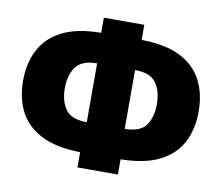

<svg xmlns="http://www.w3.org/2000/svg" viewBox="-80 -823 1077 932"><g transform="rotate(10 458.0 -357.0)"><path d="M358.5 12.5V-62.5Q238 -64.5 164.8 -102.8Q91.5 -141 58.5 -206.2Q25.5 -271.5 25.5 -355.5Q25.5 -443.5 59.8 -509.5Q94 -575.5 167.2 -612.8Q240.5 -650 358.5 -651V-725.5H558V-651Q676 -650 749.5 -612.8Q823 -575.5 857 -509.5Q891 -443.5 891 -355.5Q891 -271.5 858 -206Q825 -140.5 752 -102.5Q679 -64.5 558 -62.5V12.5ZM231.5 -356Q231.5 -292.5 260 -252Q288.5 -211.5 365 -211.5V-501.5Q289.5 -501 260.5 -460.8Q231.5 -420.5 231.5 -356ZM685 -356Q685 -421 656 -461.2Q627 -501.5 552 -501.5V-211.5Q628.5 -212 656.8 -252.5Q685 -293 685 -356Z"/></g></svg>

Font: Heraclito ExtraBold
Style: Regular
Weight: 800
Designer: Kostas Bartsokas (font) & Cristiano Sobral (main changes)
Foundry: Kostas Bartsokas (font) & Cristiano Sobral (main changes)
Version: Version 1.00;July 8, 2020;FontCreator 13.0.0.2655 64-bit